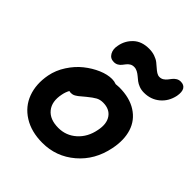

<svg xmlns="http://www.w3.org/2000/svg" viewBox="-213 -913 1063 1063"><g transform="rotate(45 318.5 -381.5)"><path d="M254.9 -584Q227.1 -584 213.6 -607.7Q200.2 -631.3 207 -663.1Q215.3 -710 249.5 -742.4Q283.7 -774.9 341.8 -774.9Q366.7 -774.9 387.5 -767.6Q408.2 -760.3 421.6 -749.8Q435.1 -739.3 446.3 -729Q457.5 -718.8 469 -711.4Q480.5 -704.1 492.2 -704.1Q505.9 -704.1 516.6 -710.9Q527.3 -717.8 534.9 -727.5Q542.5 -737.3 550 -746.8Q557.6 -756.3 568.8 -763.2Q580.1 -770 594.2 -770Q619.6 -770 630.4 -752.2Q641.1 -734.4 634.8 -699.2Q623.5 -646 585.2 -614Q546.9 -582 493.2 -582Q472.2 -582 454.8 -588.6Q437.5 -595.2 425.8 -604.2Q414.1 -613.3 403.3 -622.6Q392.6 -631.8 380.1 -638.4Q367.7 -645 354 -645Q339.8 -645 329.6 -638.7Q319.3 -632.3 312.3 -623.3Q305.2 -614.3 298.3 -605.5Q291.5 -596.7 280.5 -590.3Q269.5 -584 254.9 -584ZM292 12.2Q205.1 12.2 144.3 -25.9Q83.5 -64 59.6 -128.9Q35.6 -193.8 50.8 -273.9Q60.5 -324.2 90.1 -369.6Q119.6 -415 157.7 -445.3Q195.8 -475.6 237.3 -493.4Q278.8 -511.2 314.9 -511.2Q333 -511.2 349.1 -504.9Q366.7 -506.8 376 -506.8Q457 -506.8 510.7 -472.4Q564.5 -438 583.5 -378.4Q602.5 -318.8 586.9 -242.2Q564 -127.4 481.9 -57.6Q399.9 12.2 292 12.2ZM179.2 -252.9Q165.5 -187 197.3 -147.9Q229 -108.9 295.9 -108.9Q356.4 -108.9 401.4 -149.2Q446.3 -189.5 459 -255.9Q471.2 -314 447.3 -348.9Q423.3 -383.8 372.1 -383.8Q348.6 -383.8 330.8 -374Q313 -364.3 283.2 -339.8Q276.9 -335 265.1 -324.7Q253.4 -314.5 249 -311.3Q244.6 -308.1 236.6 -303Q228.5 -297.9 221.7 -296.4Q214.8 -294.9 206.1 -294.9Q200.7 -294.9 194.8 -296.9Q183.6 -276.4 179.2 -252.9Z"/></g></svg>

Font: Shantell Sans Normal
Style: Italic
Weight: 600
Italic angle: -11.31°
Designer: Stephen Nixon, Anya Danilova, Shantell Martin
Foundry: Arrow Type
Version: Version 1.006;[559af2be0]